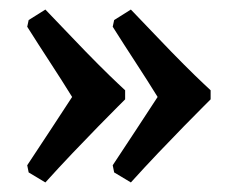

<svg xmlns="http://www.w3.org/2000/svg" viewBox="-20 -427 483 402"><path d="M254 -45 219 -66 216 -81Q240 -117 264.5 -154.5Q289 -192 310 -224Q289 -258 264.5 -295.5Q240 -333 216 -371L219 -385L254 -407Q282 -378 311 -347.5Q340 -317 365 -292Q390 -267 405.5 -252.5Q421 -238 421 -238V-219Q421 -219 405.5 -203.5Q390 -188 365 -162.5Q340 -137 311 -106.5Q282 -76 254 -45ZM75 -45 40 -66 37 -81Q61 -117 85.5 -154.5Q110 -192 131 -224Q110 -258 85.5 -295.5Q61 -333 37 -371L40 -385L75 -407Q103 -378 132 -347.5Q161 -317 186 -292Q211 -267 226.5 -252.5Q242 -238 242 -238V-219Q242 -219 226.5 -203.5Q211 -188 186 -162.5Q161 -137 132 -106.5Q103 -76 75 -45Z"/></svg>

Font: Alegreya SemiBold
Style: Regular
Weight: 600
Designer: Juan Pablo del Peral
Foundry: Huerta Tipografica
Version: Version 2.009